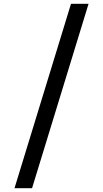

<svg xmlns="http://www.w3.org/2000/svg" viewBox="-20 -843 540 1006"><path d="M56 143 352 -823H444L148 143Z"/></svg>

Font: iosevka_custom_sans_ss08 Md
Style: Regular
Weight: 500
Designer: Belleve Invis
Foundry: Belleve Invis
Version: Version 10.3.0; ttfautohint (v1.8.3)